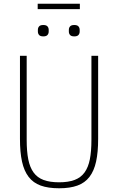

<svg xmlns="http://www.w3.org/2000/svg" viewBox="-20 -997 633 1029"><path d="M123 -698V-248Q123 -186 131.5 -143Q140 -100 160 -72.5Q180 -45 213.5 -32.5Q247 -20 297 -20Q346 -20 379.5 -32.5Q413 -45 433 -72.5Q453 -100 461.5 -143Q470 -186 470 -248V-698H506V-253Q506 -181 495 -131Q484 -81 459.5 -49Q435 -17 395 -2.5Q355 12 297 12Q238 12 198 -2.5Q158 -17 133.5 -49Q109 -81 98 -131Q87 -181 87 -253V-698ZM182 -977H408V-948H182ZM212 -802Q196 -802 189.5 -809.5Q183 -817 183 -828V-837Q183 -848 189.5 -855.5Q196 -863 212 -863Q228 -863 234.5 -855.5Q241 -848 241 -837V-828Q241 -817 234.5 -809.5Q228 -802 212 -802ZM378 -802Q362 -802 355.5 -809.5Q349 -817 349 -828V-837Q349 -848 355.5 -855.5Q362 -863 378 -863Q394 -863 400.5 -855.5Q407 -848 407 -837V-828Q407 -817 400.5 -809.5Q394 -802 378 -802Z"/></svg>

Font: IBM Plex Sans Condensed ExtraLight
Style: Regular
Weight: 200
Width: 3
Designer: Mike Abbink, Paul van der Laan, Pieter van Rosmalen
Foundry: Bold Monday
Version: Version 1.3